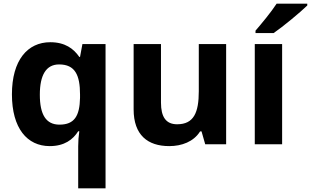

<svg xmlns="http://www.w3.org/2000/svg" viewBox="-20 -837 1694 1046"><path d="M406 -40V189H555V-597H429L416 -527H412C381 -572 334 -607 254 -607C130 -607 45 -509 45 -323C45 -138 128 -41 251 -41C331 -41 378 -77 406 -122H412C408 -95 406 -67 406 -40ZM304 -158C231 -158 197 -212 197 -321C197 -428 231 -486 302 -486C389 -486 416 -428 416 -322V-304C414 -206 386 -158 304 -158Z M1212 -597H1063V-340C1063 -224 1036 -160 945 -160C884 -160 857 -200 857 -278V-597H708V-241C708 -101 785 -41 902 -41C970 -41 1035 -65 1070 -121H1078L1098 -51H1212Z M1654 -807V-817H1487C1458 -772 1404 -707 1372 -670V-657H1471C1522 -692 1616 -770 1654 -807ZM1517 -51V-597H1368V-51Z"/></svg>

Font: Noto Sans Tamil UI
Style: Bold
Weight: 700
Designer: Jelle Bosma - Monotype Design Team
Foundry: Monotype Imaging Inc.
Version: Version 2.004